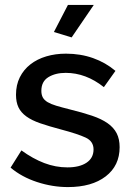

<svg xmlns="http://www.w3.org/2000/svg" viewBox="-20 -750 536 780"><path d="M271 -598 199 -620 256 -730H361ZM256 10Q193 10 130.5 -10.5Q68 -31 23 -69L67 -139Q114 -105 160 -87.5Q206 -70 254 -70Q303 -70 331.5 -89Q360 -108 360 -143Q360 -176 328 -191Q296 -206 228 -224Q179 -237 144 -249Q109 -261 87 -277Q65 -293 55 -314Q45 -335 45 -365Q45 -405 60.5 -436Q76 -467 103.5 -488.5Q131 -510 168 -521Q205 -532 248 -532Q307 -532 358 -514Q409 -496 449 -462L402 -396Q329 -454 247 -454Q205 -454 176.5 -436.5Q148 -419 148 -381Q148 -365 154 -354Q160 -343 173.5 -335Q187 -327 208.5 -320.5Q230 -314 262 -306Q315 -293 353.5 -280Q392 -267 417 -249.5Q442 -232 454 -208.5Q466 -185 466 -152Q466 -77 409.5 -33.5Q353 10 256 10Z"/></svg>

Font: IngvarSans
Style: Regular
Weight: 600
Version: Version 3.000